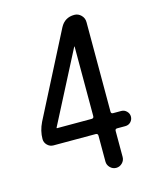

<svg xmlns="http://www.w3.org/2000/svg" viewBox="-110 -807 721 884"><g transform="rotate(-15 250.0 -365.0)"><path d="M116.2 -250V-248Q116.2 -247.1 117.2 -247.1H282.2Q293 -247.1 293 -257.8V-588.9Q293 -589.8 292 -589.8Q291 -589.8 291 -588.9ZM81.1 -174.8Q64.5 -174.8 52.2 -187Q40 -199.2 40 -215.8Q40 -254.9 58.6 -293L261.7 -689.5Q283.2 -730.5 329.1 -730.5Q347.7 -730.5 361.3 -716.8Q375 -703.1 375 -683.6V-256.8Q375 -247.1 384.8 -247.1H423.8Q438.5 -247.1 449.2 -236.3Q460 -225.6 460 -210.9Q460 -196.3 449.7 -185.5Q439.5 -174.8 423.8 -174.8H384.8Q375 -174.8 375 -165V-41Q375 -24.4 362.8 -12.2Q350.6 0 334 0Q317.4 0 305.2 -12.2Q293 -24.4 293 -41V-164.1Q293 -174.8 282.2 -174.8Z"/></g></svg>

Font: Rounded-X Mgen+ 1m regular
Style: Regular
Weight: 400
Designer: [Source Han Sans]
Ryoko NISHIZUKA  (kana & ideographs); Paul D. Hunt (Latin, Greek & Cyrillic); Wenlong ZHANG  (bopomofo
Version: Version 1.059.20150602